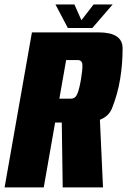

<svg xmlns="http://www.w3.org/2000/svg" viewBox="-53 -816 554 836"><path d="M-33 0 86 -675H376Q480.5 -675 480.8 -606.2Q481 -537.5 470 -471Q459 -405 434.5 -344Q420.5 -309.5 382 -294.5L395.5 0H220L216 -282.5H187L137.5 0ZM205.5 -386.5H256Q275.5 -386.5 284 -408Q292.5 -429.5 299.5 -470Q306.5 -511 305.8 -532.8Q305 -554.5 285.5 -554.5H235ZM242.5 -694 188.5 -796.5H271L301.5 -728L354.5 -796.5H437.5L349 -694Z"/></svg>

Font: Anybody Condensed ExtraBold
Style: Italic
Weight: 800
Width: 3
Italic angle: -10°
Designer: Tyler Finck
Foundry: Etcetera Type Company
Version: Version 1.010; ttfautohint (v1.8.3) -l 8 -r 50 -G 200 -x 14 